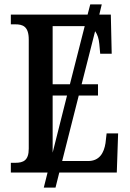

<svg xmlns="http://www.w3.org/2000/svg" viewBox="-20 -780 586 868"><path d="M29 0H195L178 68H231L248 0H508L514 -177H462L457 -133C450 -89 430 -52 378 -52H261L336 -348H423V-399H349L410 -639C421 -624 427 -604 429 -581L433 -537H485L481 -714H429L440 -760H388L376 -714H29V-670H49C83 -670 110 -661 110 -601V-108C110 -55 86 -44 49 -44H29ZM218 -399V-662H356C358 -662 361 -662 363 -662L296 -399ZM218 -348H283L218 -90Z"/></svg>

Font: Noto Serif Condensed Medium
Style: Regular
Weight: 500
Width: 3
Designer: Monotype Design Team
Foundry: Monotype Imaging Inc.
Version: Version 2.015